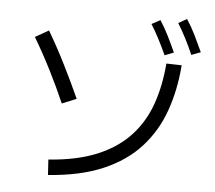

<svg xmlns="http://www.w3.org/2000/svg" viewBox="-58 -904 1115 997"><g transform="rotate(5 500.0 -405.0)"><path d="M915 -656Q876 -746 833 -815L877 -840Q903 -800 923.5 -758Q944 -716 963 -674ZM777 -642Q757 -686 737 -724.5Q717 -763 695 -798L740 -822Q765 -783 785.5 -741.5Q806 -700 824 -660ZM342 -377 267 -346Q230 -431 188 -514Q146 -597 98 -678L168 -718Q217 -635 260 -549Q303 -463 342 -377ZM228 30 223 -50Q374 -61 478 -105Q582 -149 648 -221Q714 -293 747.5 -389Q781 -485 790 -600L870 -598Q860 -468 821 -358.5Q782 -249 706.5 -166Q631 -83 513 -32.5Q395 18 228 30Z"/></g></svg>

Font: Murecho
Style: Regular
Weight: 400
Designer: Neil Summerour
Foundry: Positype
Version: Version 1.010; ttfautohint (v1.8.3)